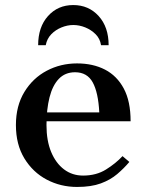

<svg xmlns="http://www.w3.org/2000/svg" viewBox="-20 -730 571 760"><path d="M309 -35Q361 -35 399.5 -59Q438 -83 465 -112L492 -89Q471 -64 444 -41Q417 -18 379 -4Q341 10 285 10Q220 10 165 -19Q110 -48 76.5 -103Q43 -158 43 -235Q43 -311 76.5 -366Q110 -421 165 -450Q220 -479 285 -479Q348 -479 395.5 -454.5Q443 -430 470 -379.5Q497 -329 497 -250H144V-285H373Q369 -364 347 -404Q325 -444 277 -444Q238 -444 213 -418Q188 -392 176 -344.5Q164 -297 164 -235Q164 -173 182.5 -128.5Q201 -84 233.5 -59.5Q266 -35 309 -35ZM380 -551Q376 -577 358.5 -594.5Q341 -612 317.5 -621.5Q294 -631 270 -631Q247 -631 223.5 -621.5Q200 -612 183 -594.5Q166 -577 161 -551H131Q131 -623 170 -666.5Q209 -710 270 -710Q331 -710 370.5 -666.5Q410 -623 410 -551Z"/></svg>

Font: Brygada 1918 SemiBold
Style: Regular
Weight: 600
Designer: Mateusz Machalski | Borys Kosmynka | Przemek Hoffer
Foundry: NIEPODLEGLA 2018
Version: Version 3.006